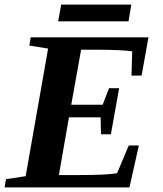

<svg xmlns="http://www.w3.org/2000/svg" viewBox="-27 -818 713 838"><path d="M183 -606 101 -619 107 -655H621L591 -488H547L550 -594Q501 -601 394 -601H327L284 -361H421L449 -433H493L457 -232H414L412 -306H274L230 -54H319Q441 -54 484 -62L535 -183H579L538 0H-7L-1 -36L85 -49ZM227 -725 240 -798H546L534 -725Z"/></svg>

Font: Libra Serif Modern
Style: Bold Italic
Weight: 700
Italic angle: -12°
Designer: Stefan Peev, Context Ltd
Foundry: Stefan Peev, Context Ltd
Version: Version 1.000